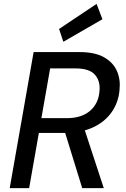

<svg xmlns="http://www.w3.org/2000/svg" viewBox="-20 -968 648 988"><path d="M30 0 153 -700H389Q468 -700 515 -673.5Q562 -647 581.5 -603Q601 -559 595 -505Q590 -442 555 -391.5Q520 -341 458.5 -312.5Q397 -284 314 -284H180L130 0ZM403 0 307 -311H412L514 0ZM193 -360H324Q399 -360 443 -397.5Q487 -435 492 -499Q497 -551 468.5 -583.5Q440 -616 368 -616H238ZM306 -753 284 -819 477 -948 507 -869Z"/></svg>

Font: DM Sans 12pt Medium
Style: Italic
Weight: 500
Italic angle: -10°
Version: Version 4.004;gftools[0.9.30]